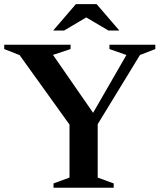

<svg xmlns="http://www.w3.org/2000/svg" viewBox="-30 -886 755 906"><path d="M62.5 -626 -10 -654.5V-675H303V-654.5L220 -627L428.5 -326L394 -327L566.5 -626.5L486.5 -654.5V-675H703V-654.5L630.5 -626.5L431 -300V-48L506.5 -20.5V0H222.5V-20.5L298 -48V-298ZM365.5 -810.5H388.5L272.5 -742H221L328 -866.5H426L533 -742H481.5Z"/></svg>

Font: Newsreader 24pt SemiBold
Style: Regular
Weight: 600
Designer: Hugues Gentile
Foundry: Production Type
Version: Version 1.003